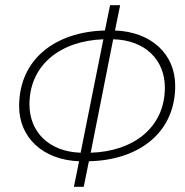

<svg xmlns="http://www.w3.org/2000/svg" viewBox="-20 -701 714 743"><path d="M266 22H304L324 -77C517 -81 658 -187 658 -369C658 -493 564 -578 425 -583L445 -681H406L386 -583C194 -578 54 -472 54 -290C54 -168 147 -82 286 -77ZM94 -297C94 -449 213 -543 380 -549L292 -110C169 -114 94 -191 94 -297ZM618 -362C618 -209 498 -115 331 -110L418 -549C542 -546 618 -469 618 -362Z"/></svg>

Font: Source Sans Pro Light
Style: Italic
Weight: 300
Italic angle: -11°
Designer: Paul D. Hunt
Foundry: Adobe Systems Incorporated
Version: Version 3.006;hotconv 1.0.111;makeotfexe 2.5.65597